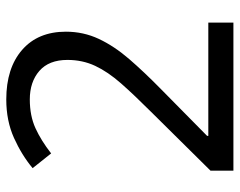

<svg xmlns="http://www.w3.org/2000/svg" viewBox="-96 -668 764 612"><g transform="rotate(-90 286.0 -362.0)"><path d="M520 0H48V-73L235 -262Q289 -316 326 -358Q363 -400 382 -440.5Q401 -481 401 -529Q401 -588 366 -618.5Q331 -649 275 -649Q223 -649 183.5 -631Q144 -613 103 -581L56 -640Q98 -675 152.5 -699.5Q207 -724 275 -724Q375 -724 433 -673.5Q491 -623 491 -534Q491 -478 468 -429Q445 -380 404 -332.5Q363 -285 308 -231L159 -84V-80H520Z"/></g></svg>

Font: Noto Sans Tifinagh Azawagh
Style: Regular
Weight: 400
Designer: JamraPatel
Foundry: JamraPatel LLC
Version: Version 2.006; ttfautohint (v1.8.4.7-5d5b)